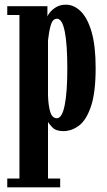

<svg xmlns="http://www.w3.org/2000/svg" viewBox="-20 -550 457 820"><path d="M11 250V212.5H63V-486H11V-523.5H182.5V-479.5Q183.5 -484.5 193 -496.8Q202.5 -509 219.8 -519.5Q237 -530 262 -530Q295.5 -530 324.5 -502Q353.5 -474 371 -414.2Q388.5 -354.5 388.5 -259Q388.5 -156.5 369.2 -97.8Q350 -39 318.5 -14.5Q287 10 250 10Q218.5 10 202.8 -6.8Q187 -23.5 185 -30V212.5H237V250ZM223 -45Q245 -45 256.2 -100.2Q267.5 -155.5 267.5 -257.5Q267.5 -361.5 256.5 -415.8Q245.5 -470 223.5 -470Q204.5 -470 196.8 -442.5Q189 -415 185 -378V-144.5Q186 -102 194.2 -73.5Q202.5 -45 223 -45Z"/></svg>

Font: Imbue 10pt
Style: Bold
Weight: 700
Designer: Tyler Finck
Foundry: Etcetera Type Company
Version: Version 1.102; ttfautohint (v1.8.3)